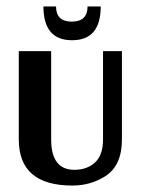

<svg xmlns="http://www.w3.org/2000/svg" viewBox="-20 -568 437 596"><path d="M251.8 -548Q251.8 -500.9 202.8 -500.9Q153.9 -500.9 153.9 -548H114.8Q114.8 -443.1 203.7 -443.1Q292.7 -443.1 292.7 -548ZM358.5 -409.3H299.8V-135.2Q299.8 -86.3 274.9 -63.6Q250 -40.9 210.9 -40.9Q138.8 -40.9 138.8 -135.2V-409.3H38.3V-135.2Q38.3 8 204.6 8Q260.7 8 306 -20.5Q358.5 -53.4 358.5 -135.2Z"/></svg>

Font: Gidugu
Style: Regular
Weight: 400
Designer: Purushoth Kumar Guthula
Foundry: Silicon Andhra, USA.
Version: Version 1.0.5; ttfautohint (v1.2.25-373a) -l 7 -r 28 -G 50 -